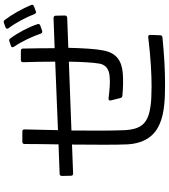

<svg xmlns="http://www.w3.org/2000/svg" viewBox="43 -954 914 1040"><g transform="rotate(-90 500.0 -434.0)"><path d="M986 -707C993 -710 996 -715 993 -722C974 -769 942 -826 912 -865C908 -871 903 -872 896 -870L872 -861C864 -858 862 -852 867 -845C899 -803 927 -747 944 -704C947 -697 952 -694 959 -697ZM882 -673C889 -676 892 -681 889 -688C874 -734 844 -792 812 -835C808 -841 803 -843 796 -840L772 -832C763 -829 762 -823 767 -815C797 -771 823 -714 838 -670C841 -663 846 -660 854 -663ZM68 -507C68 -499 72 -495 80 -495L237 -501C236 -381 235 -267 238 -201C250 -4 416 3 569 3C635 3 716 -1 817 -11C825 -12 829 -16 829 -23L831 -77C831 -85 826 -90 818 -88C703 -74 615 -70 552 -70C505 -70 471 -72 450 -75C354 -87 320 -123 315 -215C312 -276 312 -384 313 -504L686 -518C685 -444 681 -383 675 -350C669 -323 651 -300 604 -297C572 -294 536 -297 488 -303C479 -304 474 -300 476 -291L489 -239C491 -232 495 -229 502 -228C545 -224 585 -223 624 -226C692 -232 734 -261 747 -333C755 -372 759 -440 761 -521L924 -527C932 -528 936 -532 936 -540L935 -589C935 -597 930 -601 922 -601L759 -595C759 -650 758 -709 757 -766C757 -774 753 -778 745 -778H695C687 -778 683 -774 683 -766C685 -707 686 -648 686 -592L315 -577C316 -637 318 -698 319 -757C320 -765 315 -770 308 -770H252C244 -770 240 -765 240 -758C240 -702 239 -638 238 -574L79 -568C71 -568 67 -563 67 -556Z"/></g></svg>

Font: LINE Seed JP_OTF Regular
Style: Regular
Weight: 400
Designer: LY Corporation & Fontrix & Fontworks
Version: Version 1.002